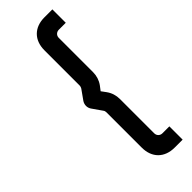

<svg xmlns="http://www.w3.org/2000/svg" viewBox="-368 -959 1204 1204"><g transform="rotate(-45 234.0 -356.5)"><path d="M425 220.8H354.2C264.6 220.8 208.3 164.6 208.3 75V-237.5C208.3 -245.8 206.3 -253.1 202.1 -258.3L156.2 -324C142.7 -343.8 142.7 -369.8 156.2 -390.6L202.1 -455.2C206.3 -461.5 208.3 -468.8 208.3 -476V-788.5C208.3 -878.1 264.6 -934.4 354.2 -934.4H425V-815.6H363.5C342.7 -815.6 327.1 -800 327.1 -780.2V-476C327.1 -443.8 317.7 -413.5 299 -387.5L276 -357.3L299 -326C317.7 -300 327.1 -269.8 327.1 -237.5V66.7C327.1 87.5 342.7 103.1 363.5 103.1H425Z"/></g></svg>

Font: Manrope3 Bold
Style: Regular
Weight: 700
Designer: Mikhail Sharanda
Foundry: Mikhail Sharanda
Version: Version 3.000;PS 003.000;hotconv 1.0.88;makeotf.lib2.5.64775